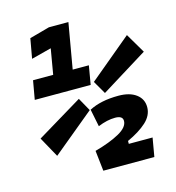

<svg xmlns="http://www.w3.org/2000/svg" viewBox="-104 -782 801 873"><g transform="rotate(-15 296.5 -346.0)"><path d="M275.4 0.5 264.6 -95.7Q335.9 -115.2 380.4 -139.9Q424.8 -164.6 424.8 -194.3Q424.8 -218.3 389.2 -218.3Q351.6 -218.3 308.1 -200.2L291.5 -282.2Q346.2 -311 429.7 -311Q482.4 -311 512.7 -288.3Q543 -265.6 543 -227.5Q543 -188.5 509.3 -157.7Q475.6 -127 418.9 -101.1V-87.4H530.8L515.6 0.5ZM57.6 -391.1 73.2 -479.5H168L188.5 -599.1L94.2 -574.7L110.8 -667.5L205.1 -693.4H296.9L259.8 -479.5H335.9L320.8 -391.1ZM374 -338.9 338.4 -400.4 538.6 -567.4 593.3 -474.6ZM90.3 -119.1 37.6 -214.4 252.4 -343.8 287.1 -281.7Z"/></g></svg>

Font: Cascadia Mono NF SemiBold
Style: Italic
Weight: 600
Italic angle: -10°
Monospace: yes
Designer: Aaron Bell
Foundry: Saja Typeworks
Version: Version 2404.023; ttfautohint (v1.8.4)